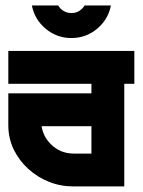

<svg xmlns="http://www.w3.org/2000/svg" viewBox="-20 -668 511 688"><path d="M274.4 -637.2Q279.3 -642.1 283.2 -648.4H377.4Q367.7 -598.1 327.9 -564.9Q288.1 -531.7 235.8 -531.7Q183.6 -531.7 143.8 -564.9Q104 -598.1 94.2 -648.4H188.5Q191.9 -642.6 196.8 -637.2Q213.9 -621.1 235.8 -621.1Q258.3 -621.1 274.4 -637.2ZM461.4 -367.7H425.3V0H243.7Q196.3 0 155.3 -16.6Q114.3 -32.7 80.6 -63.5Q49.3 -91.8 28.8 -132.8Q9.8 -173.8 9.8 -218.8V-333.5H307.6V-367.7H9.8V-485.4H461.4ZM243.7 -117.7H307.6V-215.8H128.9Q131.3 -200.7 136.7 -188.5Q145 -168.5 161.6 -151.9Q176.8 -136.2 198.2 -126.5Q220.2 -117.7 243.7 -117.7Z"/></svg>

Font: Sangha Kali
Style: Regular
Weight: 400
Designer: Seslavinskaya Anna
Foundry: Popkern
Version: Version 2.000;PS 002.000;hotconv 1.0.88;makeotf.lib2.5.64775